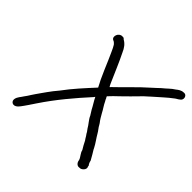

<svg xmlns="http://www.w3.org/2000/svg" viewBox="-175 -839 1047 1047"><g transform="rotate(45 348.5 -315.0)"><path d="M45 11C43 22 48 30 55 34C79 46 97 15 109 -1C114 -9 120 -16 125 -24C128 -28 131 -34 135 -39L147 -57C207 -147 275 -227 345 -304C346 -306 347 -307 348 -309H349C360 -286 373 -268 384 -246C390 -237 396 -227 402 -217C410 -197 431 -176 441 -157C445 -152 449 -147 452 -142C455 -136 459 -129 464 -123C469 -115 473 -107 478 -101C486 -85 495 -68 504 -54C508 -34 524 -22 530 -3C531 11 542 29 561 25C576 27 600 5 589 -13V-18C584 -24 578 -35 577 -45C572 -54 565 -66 560 -75C554 -87 547 -94 541 -108C529 -132 512 -153 499 -176C491 -191 480 -201 472 -217L467 -225C455 -240 446 -256 437 -272C427 -292 414 -308 404 -330C401 -335 398 -340 396 -346C394 -349 392 -352 391 -356C406 -372 424 -391 440 -405C468 -433 498 -461 525 -490C537 -503 553 -515 566 -528C600 -557 627 -584 661 -609C668 -615 677 -618 685 -625C704 -636 698 -664 681 -667C678 -667 675 -668 672 -667C656 -667 642 -657 631 -648C609 -635 591 -614 570 -598C557 -585 545 -575 530 -561C474 -512 426 -459 372 -408C371 -406 368 -404 366 -402C362 -408 359 -415 356 -421C332 -475 308 -534 282 -586C272 -609 259 -628 237 -640C234 -644 228 -649 220 -647C193 -649 178 -609 198 -598L208 -593C211 -590 215 -587 219 -582C230 -566 246 -525 257 -502C272 -465 288 -431 304 -395C311 -383 317 -369 324 -356C277 -305 228 -252 187 -196C172 -178 157 -160 144 -141C130 -123 119 -104 106 -87L94 -69C86 -56 80 -47 71 -35C63 -21 48 -8 45 11Z"/></g></svg>

Font: Scribbler
Style: Ita
Weight: 400
Designer: Mew Too
Foundry: Cannot Into Space Fonts
Version: Version 1.001